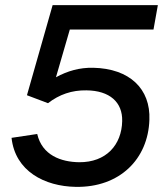

<svg xmlns="http://www.w3.org/2000/svg" viewBox="-20 -720 640 748"><path d="M275 8C446 11 557 -100 562 -253C567 -374 485 -453 343 -456C290 -457 244 -444 198 -419L252 -605H578L595 -700H185L85 -349L167 -318C211 -352 260 -369 317 -368C407 -367 458 -322 456 -248C454 -156 394 -87 288 -88C218 -89 144 -115 125 -198L25 -183C39 -53 154 6 275 8Z"/></svg>

Font: Fixel Display Medium
Style: Italic
Weight: 500
Italic angle: -10°
Designer: AlfaBravo + MacPaw
Foundry: Kyrylo Tkachov, Marchela Mozhyna, Serhii Makarenko, Maria Weinstein, Zakhar Kryvoshyya
Version: Version 1.210;Glyphs 3.2 (3217)